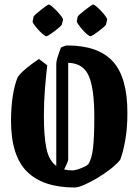

<svg xmlns="http://www.w3.org/2000/svg" viewBox="-20 -822 615 853"><path d="M190 -532Q184 -482 179.5 -425Q175 -368 175 -305Q175 -218 186 -163.5Q197 -109 230 -85V-540Q230 -549 236 -568.5Q242 -588 251 -611Q257 -614 265 -617Q273 -620 279 -620Q416 -620 481 -549.5Q546 -479 546 -321Q546 -252 536.5 -199Q527 -146 514 -112Q499 -93 471.5 -71.5Q444 -50 413 -31.5Q382 -13 354.5 -1Q327 11 312 11Q171 11 100 -59.5Q29 -130 29 -285Q29 -347 37 -397Q45 -447 59 -480Q72 -498 97.5 -519Q123 -540 153 -560ZM283 -114Q283 -109 278 -97Q273 -85 265 -69Q282 -65 302 -65Q311 -65 325.5 -69.5Q340 -74 353.5 -80.5Q367 -87 372 -92Q388 -116 393.5 -166Q399 -216 399 -302Q399 -428 374.5 -484.5Q350 -541 283 -543ZM325 -747Q325 -750 334.5 -758.5Q344 -767 357 -777Q370 -787 380.5 -794.5Q391 -802 393 -802Q398 -802 408.5 -793Q419 -784 430.5 -772Q442 -760 449.5 -749Q457 -738 456 -734L451 -713Q450 -710 440.5 -701.5Q431 -693 418.5 -683.5Q406 -674 395.5 -667.5Q385 -661 382 -661Q377 -661 367 -669.5Q357 -678 346.5 -690Q336 -702 328.5 -712.5Q321 -723 321 -727ZM129 -747Q129 -750 138.5 -758.5Q148 -767 160.5 -777Q173 -787 183.5 -794.5Q194 -802 197 -802Q201 -802 211.5 -793Q222 -784 233.5 -772Q245 -760 253 -749Q261 -738 260 -734L255 -713Q254 -710 244.5 -701.5Q235 -693 222.5 -683.5Q210 -674 199.5 -667.5Q189 -661 186 -661Q181 -661 171 -669.5Q161 -678 150 -690Q139 -702 131.5 -712.5Q124 -723 125 -727Z"/></svg>

Font: Grenze Gotisch
Style: Bold
Weight: 700
Designer: Renata Polastri
Foundry: Omnibus-Type
Version: Version 1.001